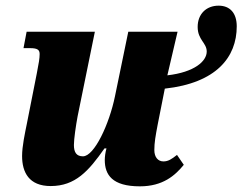

<svg xmlns="http://www.w3.org/2000/svg" viewBox="-20 -648 856 678"><path d="M474 10C555 10 598 -28 629 -66L605 -101C586 -86 574 -78 557 -78C538 -78 525 -93 525 -118C525 -144 529 -167 537 -209L562 -335C744 -355 816 -446 816 -555C816 -602 792 -628 752 -628C708 -628 678 -598 678 -553C678 -507 710 -497 710 -466C710 -432 667 -393 571 -382L607 -536H433L386 -308C366 -210 313 -96 273 -96C250 -96 241 -110 241 -136C241 -157 248 -205 254 -237L315 -536H74L63 -478H86C114 -478 120 -471 120 -457C120 -442 117 -425 110 -389L75 -212C68 -177 58 -132 58 -97C58 -40 82 9 159 9C246 9 293 -44 349 -124H356C352 -110 350 -94 350 -83C350 -31 376 10 474 10Z"/></svg>

Font: Noto Serif Condensed Black
Style: Italic
Weight: 900
Width: 3
Italic angle: -12°
Designer: Monotype Design Team
Foundry: Monotype Imaging Inc.
Version: Version 2.013